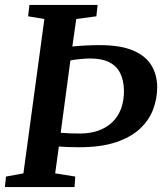

<svg xmlns="http://www.w3.org/2000/svg" viewBox="-23 -763 662 783"><path d="M-3 0 1.5 -43 72.5 -56 158 -685.5 91.5 -696.5 97 -743H375L370 -696.5L288 -685.5L272 -573.5Q298 -576 327.2 -577.5Q356.5 -579 383 -579Q469.5 -579 521 -556.5Q572.5 -534 595.2 -495.2Q618 -456.5 618 -407.5Q618 -360.5 601.2 -316.2Q584.5 -272 547.2 -237.5Q510 -203 449.2 -182.8Q388.5 -162.5 300 -162.5Q269.5 -162.5 248.5 -163.5Q227.5 -164.5 217 -165.5L202 -56L284 -43L281 0ZM264 -516.5 224.5 -221.5Q242 -220 261.8 -219.2Q281.5 -218.5 303.5 -218.5Q344 -218.5 377.2 -230Q410.5 -241.5 434.2 -264Q458 -286.5 470.5 -319.2Q483 -352 482.5 -394.5Q481.5 -436.5 466.8 -465.5Q452 -494.5 422 -509.5Q392 -524.5 344.5 -524.5Q329 -524.5 305 -522.2Q281 -520 264 -516.5Z"/></svg>

Font: Merriweather 24pt SemiBold
Style: Italic
Weight: 600
Italic angle: -7.8°
Version: Version 2.101